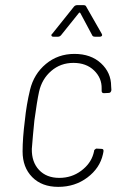

<svg xmlns="http://www.w3.org/2000/svg" viewBox="-20 -720 476 748"><path d="M68 -130Q68 -182 77 -252Q83 -312 97 -370Q112 -432 159 -471Q206 -510 270 -510Q334 -510 373.5 -473.5Q413 -437 413 -384L414 -369Q412 -358 404 -358L385 -357Q376 -357 376 -366V-375Q377 -416 346.5 -445.5Q316 -475 266 -475Q216 -475 179.5 -443.5Q143 -412 132 -362Q124 -325 114 -251Q108 -192 104 -140Q103 -89 132 -58Q161 -27 211 -27Q259 -27 296 -54.5Q333 -82 344 -121L347 -133Q345 -133 349.5 -137.5Q354 -142 358 -141L376 -140Q385 -140 383 -129L381 -119Q369 -65 320.5 -28.5Q272 8 207 8Q143 8 105.5 -30Q68 -68 68 -130ZM184 -589 268 -694Q273 -700 281 -700H305Q314 -700 316 -694L376 -589Q378 -585 378 -584Q378 -581 375.5 -579Q373 -577 369 -577H350Q341 -577 339 -583L293 -669Q292 -671 290 -671Q288 -671 287 -669L218 -583Q213 -577 206 -577H188Q182 -577 180.5 -581Q179 -585 184 -589Z"/></svg>

Font: Barlow Semi Condensed ExLight
Style: Italic
Weight: 275
Width: 4
Italic angle: -7°
Designer: Jeremy Tribby
Foundry: Tribby Type
Version: Version 1.408